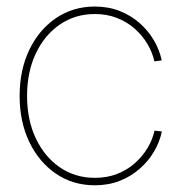

<svg xmlns="http://www.w3.org/2000/svg" viewBox="-20 -550 545 578"><path d="M265.6 7.8Q199.7 7.8 148.4 -27.1Q97.2 -62 68.1 -122.8Q39.1 -183.6 39.1 -261.2Q39.1 -338.9 68.1 -399.7Q97.2 -460.4 148.4 -495.4Q199.7 -530.3 265.6 -530.3Q306.6 -530.3 340.6 -516.8Q374.5 -503.4 400.4 -480.5Q426.3 -457.5 443.4 -428.5Q460.4 -399.4 466.8 -368.2L444.8 -365.2Q438.5 -393.6 423.1 -418.9Q407.7 -444.3 384.8 -464.4Q361.8 -484.4 331.8 -496.1Q301.8 -507.8 265.6 -507.8Q206.5 -507.8 160.4 -476.3Q114.3 -444.8 87.9 -389.2Q61.5 -333.5 61.5 -261.2Q61.5 -189 87.9 -133.3Q114.3 -77.6 160.4 -46.1Q206.5 -14.6 265.6 -14.6Q301.8 -14.6 331.8 -26.1Q361.8 -37.6 385 -57.9Q408.2 -78.1 423.6 -103.5Q439 -128.9 445.3 -156.7L467.3 -154.3Q460.9 -123 443.8 -94Q426.8 -64.9 400.6 -42Q374.5 -19 340.6 -5.6Q306.6 7.8 265.6 7.8Z"/></svg>

Font: Inter 28pt Thin
Style: Regular
Weight: 250
Designer: Rasmus Andersson
Foundry: rsms
Version: Version 4.001;git-66647c0bb